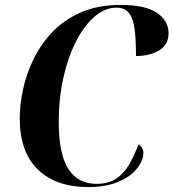

<svg xmlns="http://www.w3.org/2000/svg" viewBox="-20 -748 703 778"><path d="M337 10Q207 10 133.5 -61Q60 -132 60 -269Q60 -324 73.5 -386.5Q87 -449 116.5 -509.5Q146 -570 193.5 -619.5Q241 -669 309.5 -698.5Q378 -728 469 -728Q569 -728 616 -696Q663 -664 663 -613Q663 -567 625 -544Q587 -521 531 -521Q531 -583 526 -626.5Q521 -670 504 -693.5Q487 -717 451 -717Q405 -717 362.5 -680Q320 -643 287.5 -579Q255 -515 236.5 -431.5Q218 -348 218 -255Q218 -124 257 -63.5Q296 -3 371 -3Q419 -3 450.5 -24Q482 -45 503 -81Q524 -117 541 -163Q549 -159 555 -149.5Q561 -140 561 -129Q561 -98 535.5 -65.5Q510 -33 460 -11.5Q410 10 337 10Z"/></svg>

Font: Noto Serif Display SemiCondensed
Style: Bold Italic
Weight: 700
Width: 4
Italic angle: -12°
Designer: Monotype Design Team
Foundry: Monotype Imaging Inc.
Version: Version 2.009